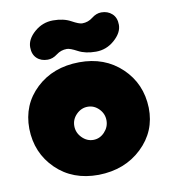

<svg xmlns="http://www.w3.org/2000/svg" viewBox="-76 -726 704 793"><g transform="rotate(-10 275.5 -329.5)"><path d="M275 1Q385 -1 456.5 -69Q528 -137 526 -236Q523 -338 452.5 -405Q382 -472 275 -471Q165 -470 94.5 -403.5Q24 -337 25 -236Q27 -134 96.5 -66Q166 2 275 1ZM325 -166Q305 -145 278 -145Q251 -145 230.5 -166Q210 -187 210 -215Q210 -243 230.5 -263.5Q251 -284 278 -284Q305 -284 325 -263.5Q345 -243 345 -215Q345 -187 325 -166ZM150 -504Q171 -504 190.5 -519Q210 -534 235 -534Q248 -534 278 -518Q308 -502 352 -502Q396 -502 430 -532Q464 -562 464 -595Q464 -625 446 -641.5Q428 -658 401 -658Q380 -658 360.5 -642.5Q341 -627 316 -627Q303 -627 273 -643.5Q243 -660 199 -660Q155 -660 121 -630.5Q87 -601 87 -567Q87 -537 104.5 -520.5Q122 -504 150 -504Z"/></g></svg>

Font: Cherry Bomb
Style: Regular
Weight: 400
Designer: satsuyako
Foundry: satsuyako
Version: Version 4.0